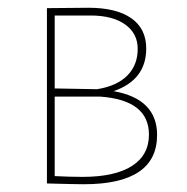

<svg xmlns="http://www.w3.org/2000/svg" viewBox="-20 -473 481 495"><path d="M101 0V-452L208 -453Q280 -453 318.5 -426Q357 -399 357 -348Q357 -267 273 -238Q385 -218 385 -125Q385 2 196 2Q177 2 101 0ZM214 -433H121V-245L230 -243Q281 -251 308 -278Q335 -305 335 -347Q335 -387 302.5 -410Q270 -433 214 -433ZM238 -224H121V-19Q159 -17 193 -17Q276 -17 320 -45Q364 -73 364 -126Q364 -215 238 -224Z"/></svg>

Font: Alegreya Sans SC Thin
Style: Regular
Weight: 100
Designer: Juan Pablo del Peral
Foundry: Huerta Tipografica
Version: Version 2.007